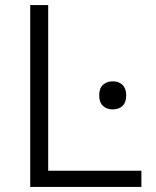

<svg xmlns="http://www.w3.org/2000/svg" viewBox="-20 -733 610 753"><path d="M98.5 0Q98.5 -60 98.5 -115.5Q98.5 -171 98.5 -236.5V-475Q98.5 -541.5 98.5 -597.2Q98.5 -653 98.5 -713H169Q169 -653 169 -597.2Q169 -541.5 169 -475V-247Q169 -181.5 169 -126Q169 -70.5 169 -10.5L141 -63.5H269.5Q328 -63.5 373 -63.5Q418 -63.5 456.2 -63.5Q494.5 -63.5 534.5 -63.5V0ZM421.5 -304Q398.5 -304 383.8 -317.8Q369 -331.5 369 -359Q369 -386.5 383.8 -400.2Q398.5 -414 422.5 -414Q446.5 -414 460.8 -399.8Q475 -385.5 475 -359Q475 -331.5 460.8 -317.8Q446.5 -304 421.5 -304Z"/></svg>

Font: Commissioner Thin Light
Style: Regular
Weight: 300
Version: Version 1.000